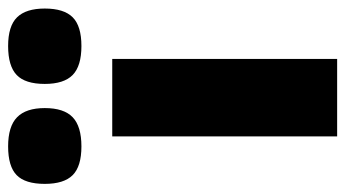

<svg xmlns="http://www.w3.org/2000/svg" viewBox="-264 -626 830 461"><g transform="rotate(-90 150.5 -395.0)"><path d="M30 -614Q-18 -614 -39 -635Q-60 -656 -60 -702Q-60 -749 -39 -769.5Q-18 -790 30 -790Q78 -790 100 -768.5Q122 -747 122 -702Q122 -656 100 -635Q78 -614 30 -614ZM271 -614Q223 -614 201.5 -635Q180 -656 180 -702Q180 -749 201.5 -769.5Q223 -790 271 -790Q319 -790 340 -768.5Q361 -747 361 -702Q361 -656 340 -635Q319 -614 271 -614ZM54 -540H240V0H54Z"/></g></svg>

Font: Encode Sans Narrow
Style: ExtraBold
Weight: 800
Designer: Pablo Impallari, Andres Torresi
Foundry: Pablo Impallari, Andres Torresi
Version: Version 1.000; ttfautohint (v1.00) -l 8 -r 50 -G 200 -x 14 -